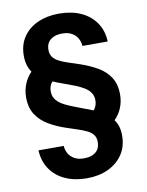

<svg xmlns="http://www.w3.org/2000/svg" viewBox="-100 -782 828 1085"><g transform="rotate(-10 313.5 -240.0)"><path d="M310 232Q240 232 186 207.5Q132 183 101 137Q70 91 67 29H212Q213 52 224.5 72.5Q236 93 258 105.5Q280 118 311 118Q354 119 379.5 99Q405 79 405 40Q405 15 393 -1Q381 -17 358.5 -28Q336 -39 306.5 -48.5Q277 -58 242 -70Q190 -87 146 -113Q102 -139 76 -178.5Q50 -218 50 -278Q50 -317 64 -352.5Q78 -388 105 -416Q92 -435 85 -458.5Q78 -482 78 -511Q78 -574 108.5 -619Q139 -664 192.5 -688Q246 -712 314 -712Q386 -712 440 -687.5Q494 -663 525.5 -617Q557 -571 559 -509H414Q413 -532 401.5 -552.5Q390 -573 368 -585.5Q346 -598 314 -598Q273 -599 247 -579Q221 -559 221 -520Q221 -495 233 -479Q245 -463 267 -451.5Q289 -440 319 -430.5Q349 -421 384 -409Q437 -391 480.5 -366Q524 -341 550 -301.5Q576 -262 576 -202Q576 -163 562 -127.5Q548 -92 520 -64Q534 -45 540.5 -22.5Q547 0 547 29Q547 91 516.5 136.5Q486 182 432.5 207Q379 232 310 232ZM413 -139Q422 -149 427.5 -163Q433 -177 433 -193Q433 -219 421 -237Q409 -255 387.5 -268.5Q366 -282 336 -294Q306 -306 269 -319Q251 -325 237.5 -330.5Q224 -336 213 -341Q203 -331 198 -317.5Q193 -304 193 -287Q193 -267 200.5 -252Q208 -237 222 -224.5Q236 -212 256 -202Q276 -192 301.5 -182Q327 -172 356 -161Q371 -156 385 -150.5Q399 -145 413 -139Z"/></g></svg>

Font: DM Sans 9pt
Style: Bold
Weight: 700
Designer: Colophon Foundry, Jonny Pinhorn
Foundry: Colophon Foundry
Version: Version 4.004;gftools[0.9.30]